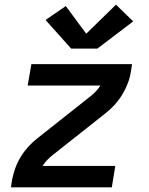

<svg xmlns="http://www.w3.org/2000/svg" viewBox="-20 -806 640 826"><path d="M27 0 32 -33Q37 -58 46 -83Q55 -108 69 -131Q83 -154 101.5 -174.5Q120 -195 142 -212L367 -390Q380 -400 391.5 -412Q403 -424 412 -438H99L115 -530H548L543 -497Q539 -472 529.5 -447Q520 -422 506 -399Q492 -376 473.5 -355.5Q455 -335 433 -318L208 -140Q195 -130 183.5 -118Q172 -106 163 -92H476L461 0ZM286 -597 176 -720 263 -780 351 -661 479 -786 553 -714 399 -597Z"/></svg>

Font: Iosevka Curly SmBdEx
Style: Italic
Weight: 600
Width: 7
Italic angle: -9°
Monospace: yes
Designer: Belleve Invis
Foundry: Belleve Invis
Version: Version 11.1.0; ttfautohint (v1.8.3)